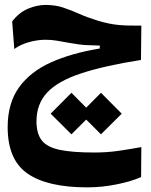

<svg xmlns="http://www.w3.org/2000/svg" viewBox="-20 -453 626 794"><path d="M340.8 321.8Q176.3 321.8 94 264.9Q11.7 208 11.7 72.8Q11.7 -26.4 58.6 -91.6Q105.5 -156.7 190.9 -195.1Q276.4 -233.4 392.6 -252.4V-264.6Q367.2 -265.1 338.9 -266.4Q310.5 -267.6 268.1 -275.4Q236.3 -281.2 214.1 -284.9Q191.9 -288.6 168.9 -288.6Q134.8 -288.6 99.9 -278.8Q64.9 -269 39.1 -250.5L30.3 -364.3Q59.1 -401.9 96.4 -417.2Q133.8 -432.6 168 -432.6Q209 -432.6 241.7 -421.6Q274.4 -410.6 308.3 -395.5Q342.3 -380.4 387.2 -366.7Q433.1 -353 472.4 -349.6Q511.7 -346.2 564.5 -347.2L563 -205.1Q408.7 -180.7 313.5 -148.9Q218.3 -117.2 174.6 -69.8Q130.9 -22.5 130.9 48.3Q130.9 99.6 152.8 127.7Q174.8 155.8 227.1 166.7Q279.3 177.7 370.1 177.7Q422.4 177.7 469.2 170.9Q516.1 164.1 564.5 155.3L563.5 279.3Q523.4 296.9 463.1 309.3Q402.8 321.8 340.8 321.8ZM397.5 102.5 336.4 41.5 275.4 102.5 189.5 17.1 275.4 -69.3 336.4 -7.8 397.5 -69.3 483.4 17.1Z"/></svg>

Font: Cascadia Code NF
Style: Bold
Weight: 700
Monospace: yes
Designer: Aaron Bell
Foundry: Saja Typeworks
Version: Version 2404.023; ttfautohint (v1.8.4)